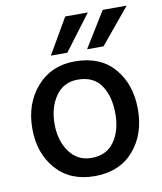

<svg xmlns="http://www.w3.org/2000/svg" viewBox="-82 -787 728 862"><g transform="rotate(-10 282.0 -355.5)"><path d="M281 9Q169 9 105 -64Q41 -137 41 -249Q41 -363 107 -438.5Q173 -514 281 -514Q397 -514 460 -440.5Q523 -367 523 -253Q523 -139 458.5 -65Q394 9 281 9ZM143 -252Q143 -177 180 -125.5Q217 -74 281 -74Q349 -74 384.5 -124Q420 -174 420 -251Q420 -330 386 -380.5Q352 -431 280 -431Q215 -431 179 -379.5Q143 -328 143 -252ZM420 -558H345L445 -720H554ZM255 -558H180L274 -720H377Z"/></g></svg>

Font: Hind Siliguri Medium
Style: Regular
Weight: 500
Designer: Jyotish Sonowal
Foundry: Indian Type Foundry
Version: Version 1.001;PS 1.0;hotconv 1.0.86;makeotf.lib2.5.63406; tt